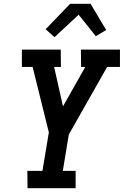

<svg xmlns="http://www.w3.org/2000/svg" viewBox="-20 -998 656 1018"><path d="M126 0 125 -92H205L239 -296L153 -643H96V-735H302L303 -643H267L314 -434L432 -643H410L409 -735H616V-643H548L345 -285L313 -92H381V0ZM269 -801 222 -843 352 -978H460L543 -839L488 -806L397 -920Z"/></svg>

Font: Iosevka Etoile Semibold
Style: Italic
Weight: 600
Italic angle: -9°
Designer: Belleve Invis
Foundry: Belleve Invis
Version: Version 22.1.2; ttfautohint (v1.8.4)